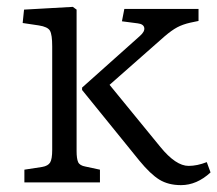

<svg xmlns="http://www.w3.org/2000/svg" viewBox="-20 -531 633 559"><path d="M51 0V-37L103 -45Q120 -48 126 -58Q132 -68 132 -95V-396Q132 -430 125.5 -441.5Q119 -453 93 -457L46 -464L50 -503L192 -511L203 -503V-91Q203 -69 207.5 -59Q212 -49 229 -46L271 -37V0ZM507 8Q470 8 444 -8Q418 -24 386 -63L219 -269V-276L387 -426Q402 -439 400 -450Q398 -461 381 -463L335 -469L342 -505H558V-470L534 -465Q512 -460 496 -451.5Q480 -443 459 -425L299 -284L447 -103Q492 -48 529 -48Q554 -48 582 -59L593 -29Q553 8 507 8Z"/></svg>

Font: Literata 12pt Light
Style: Regular
Weight: 300
Designer: Latin by Veronika Burian and Jose Scaglione. Greek by Irene Vlachou. Cyrillic by Vera Evstafieva.
Foundry: TypeTogether
Version: Version 3.002